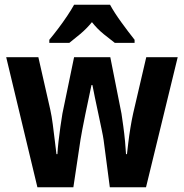

<svg xmlns="http://www.w3.org/2000/svg" viewBox="-20 -786 772 806"><path d="M415 -198Q413 -213 406.5 -243.5Q400 -274 392.5 -310Q385 -346 378 -378.5Q371 -411 368 -429H364Q360 -410 353 -376.5Q346 -343 338.5 -307.5Q331 -272 325.5 -242Q320 -212 318 -200L288 0H137L6 -546H141L191 -326Q197 -299 201.5 -264.5Q206 -230 210 -196.5Q214 -163 217 -139H221Q222 -160 225.5 -191Q229 -222 233.5 -253.5Q238 -285 242 -309L291 -546H443L490 -309Q493 -289 497.5 -256.5Q502 -224 505 -192Q508 -160 509 -139H513Q515 -156 518.5 -186Q522 -216 527.5 -249.5Q533 -283 539 -310L594 -546H726L593 0H441ZM442 -766Q460 -733 489 -693Q518 -653 545 -619V-606H462Q442 -621 415 -643Q388 -665 366 -693Q343 -665 316 -642.5Q289 -620 271 -606H187V-619Q203 -638 223.5 -665Q244 -692 262 -719Q280 -746 291 -766Z"/></svg>

Font: Noto Sans Malayalam Condensed
Style: Bold
Weight: 700
Width: 3
Designer: Jelle Bosma - Monotype Design Team
Foundry: Monotype Imaging Inc.
Version: Version 2.104; ttfautohint (v1.8.4.7-5d5b)